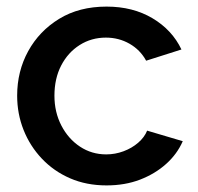

<svg xmlns="http://www.w3.org/2000/svg" viewBox="-20 -552 599 582"><path d="M303 10Q242 10 192.5 -11.5Q143 -33 107 -71Q71 -109 51.5 -158Q32 -207 32 -262Q32 -336 65.5 -397Q99 -458 159.5 -495Q220 -532 303 -532Q383 -532 442.5 -496.5Q502 -461 530 -402L423 -368Q405 -401 372.5 -419.5Q340 -438 301 -438Q257 -438 221.5 -415.5Q186 -393 165.5 -353.5Q145 -314 145 -262Q145 -212 166 -171.5Q187 -131 222.5 -107.5Q258 -84 302 -84Q329 -84 354.5 -93.5Q380 -103 399 -119.5Q418 -136 426 -156L534 -124Q517 -85 483.5 -55Q450 -25 404.5 -7.5Q359 10 303 10Z"/></svg>

Font: Raleway Thin SemiBold
Style: Regular
Weight: 600
Version: Version 4.026